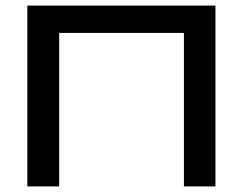

<svg xmlns="http://www.w3.org/2000/svg" viewBox="-20 -668 870 688"><path d="M78 -648H752V0H639V-550H192V0H78Z"/></svg>

Font: Syne SemiBold
Style: Regular
Weight: 600
Designer: Lucas Descroix
Foundry: Bonjour Monde
Version: Version 2.200; ttfautohint (v1.8.4)